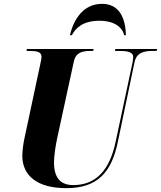

<svg xmlns="http://www.w3.org/2000/svg" viewBox="-20 -969 838 999"><path d="M344 -786H354C374 -824 412 -861 498 -861C576 -861 617 -826 626 -786H635C633 -881 597 -949 511 -949C416 -949 364 -872 344 -786ZM325 10C487 10 560 -72 593 -230L680 -646C691 -697 732 -704 775 -704H795L798 -714H580L578 -704H597C641 -704 673 -700 673 -672C673 -667 672 -653 669 -641L582 -233C551 -83 479 -6 361 -6C293 -6 261 -46 261 -124C261 -161 270 -215 278 -252L364 -648C374 -697 410 -704 451 -704H465L467 -714H120L118 -704H131C170 -704 196 -700 196 -674C196 -664 192 -646 187 -623L108 -253C102 -228 96 -182 96 -160C96 -52 177 10 325 10Z"/></svg>

Font: Noto Serif Display SemiCondensed ExtraBold
Style: Italic
Weight: 800
Width: 4
Italic angle: -12°
Designer: Monotype Design Team
Foundry: Monotype Imaging Inc.
Version: Version 2.009